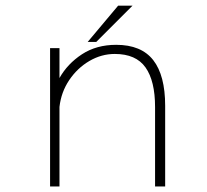

<svg xmlns="http://www.w3.org/2000/svg" viewBox="-20 -674 750 694"><path d="M161 0V-500H195V-392Q224 -443.5 276.2 -477.8Q328.5 -512 400 -512Q490.5 -512 533.8 -456.8Q577 -401.5 577 -291.5V0H540.5V-287Q540.5 -381.5 506 -430.2Q471.5 -479 395 -479Q346.5 -479 303 -453.5Q259.5 -428 230.2 -384.5Q201 -341 195 -287.5V0ZM297 -522.5 407 -653.5H459L328 -522.5Z"/></svg>

Font: League Mono Thin
Style: Regular
Weight: 100
Width: 6
Designer: Tyler Finck
Foundry: The League of Moveable Type / Tyler Finck
Version: Version 2.300;RELEASE